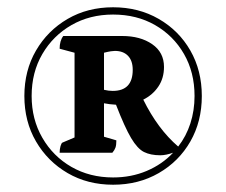

<svg xmlns="http://www.w3.org/2000/svg" viewBox="-20 -750 621 528"><path d="M291 -242Q221 -242 166 -274Q111 -306 79 -361Q47 -416 47 -486Q47 -556 79 -611Q111 -666 166 -698Q221 -730 291 -730Q361 -730 416.5 -698Q472 -666 503.5 -611Q535 -556 535 -486Q535 -416 503.5 -361Q472 -306 416.5 -274Q361 -242 291 -242ZM144 -330Q144 -340 146.5 -348.5Q149 -357 152 -358L185 -372V-605L144 -616Q144 -638 154 -651H316Q366 -651 398.5 -628.5Q431 -606 431 -566Q431 -535 415.5 -512Q400 -489 374 -476Q414 -395 470 -347Q492 -375 503.5 -410.5Q515 -446 515 -486Q515 -551 486 -601.5Q457 -652 406.5 -681Q356 -710 291 -710Q227 -710 176.5 -681Q126 -652 96.5 -601.5Q67 -551 67 -486Q67 -422 96.5 -371Q126 -320 176.5 -291Q227 -262 291 -262Q341 -262 383.5 -280Q426 -298 456 -330Q436 -323 421 -323Q394 -323 376 -332Q358 -341 340.5 -370.5Q323 -400 299 -462Q281 -463 266 -466V-374L300 -364Q300 -351 297.5 -344Q295 -337 289 -330ZM296 -610Q292 -610 285 -609Q278 -608 266 -605V-503Q279 -500 290 -500Q345 -500 345 -558Q345 -583 332 -596.5Q319 -610 296 -610Z"/></svg>

Font: Petrona ExtraBold
Style: Regular
Weight: 800
Designer: Ringo R. Seeber
Foundry: Ringo R. Seeber
Version: Version 2.001; ttfautohint (v1.8.3)